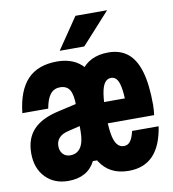

<svg xmlns="http://www.w3.org/2000/svg" viewBox="-94 -943 938 1043"><g transform="rotate(-10 375.0 -421.0)"><path d="M532.6 19Q426.4 19 375.3 -61.3Q324.2 -141.5 324.2 -310.9Q324.2 -476.9 375.3 -555.4Q426.3 -633.8 533 -633.8Q598.2 -633.8 640.6 -599.2Q682.9 -564.6 703.4 -493.3Q723.9 -421.9 723.9 -311.5Q723.9 -298.2 722.6 -282.2Q721.4 -266.1 719.7 -255.1H413.7V-372.4H629.9L580.3 -310.9Q580.3 -378.3 574.9 -418.3Q569.5 -458.4 557.2 -476.8Q544.9 -495.2 524.1 -495.2Q502.5 -495.2 488.9 -476.4Q475.3 -457.6 469 -417.3Q462.7 -377 462.7 -310.9Q462.7 -242.6 469.5 -199.9Q476.3 -157.3 491.3 -137.7Q506.2 -118.2 529.5 -118.2Q550.9 -118.2 564.5 -135.6Q578.1 -153.1 586.9 -191.4H733.4Q717.2 -85.5 667.4 -33.3Q617.5 19 532.6 19ZM321.2 -390.9V-269.3L244.6 -250.7Q211.3 -242.7 194.7 -224.8Q178 -206.9 178 -178.8Q178 -152.3 193.4 -135.7Q208.9 -119.2 233.4 -119.2Q271.8 -119.2 291.5 -149.2Q311.2 -179.1 311.2 -238.7V-380Q311.2 -440.6 295 -466.8Q278.8 -492.9 242 -492.9Q208.9 -492.9 188.8 -468.1Q168.7 -443.3 159.2 -390H16.6Q29.8 -513.1 87.2 -573.5Q144.5 -633.8 250.5 -633.8Q346.4 -633.8 398.1 -572.5Q449.8 -511.1 449.8 -396.9V-114.9L388.6 -67H348.6Q328.1 -26 290.6 -5Q253.1 16 200.1 16Q121.8 16 74 -34Q26.1 -83.9 26.1 -166.3Q26.1 -248 72.1 -296.9Q118.1 -345.7 214.3 -366.5ZM275.2 -688.5 392.5 -860.8H567.1L410.8 -688.5Z"/></g></svg>

Font: Martian Mono SemiExpanded
Style: Regular
Weight: 400
Width: 6
Monospace: yes
Designer: Roman Shamin
Foundry: Evil Martians
Version: Version 1.000